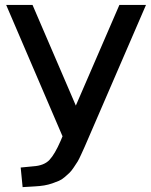

<svg xmlns="http://www.w3.org/2000/svg" viewBox="-20 -559 611 775"><path d="M461.9 -539.1H569.3L337.9 -3.9Q327.1 21.5 322.3 32.2Q317.4 43 308.1 63.5Q298.8 84 293.5 92.8Q288.1 101.6 277.8 116.7Q267.6 131.8 260.3 138.7Q252.9 145.5 241.2 155.8Q229.5 166 217.8 170.9Q206.1 175.8 190.9 181.2Q175.8 186.5 158.2 189.5Q140.6 192.4 120.1 193.4L71.3 196.3L63.5 117.2L114.3 112.3Q158.2 109.4 179.7 86.4Q201.2 63.5 224.6 9.8L232.4 -8.8L4.9 -539.1H111.3L286.1 -132.8Z"/></svg>

Font: Min Sans Medium
Style: Regular
Weight: 500
Designer: Jinseong-Kim, NotoSansCJK, Nunito
Foundry: Jinseong-Kim
Version: Version 1.400;Glyphs 3.1.2 (3151)